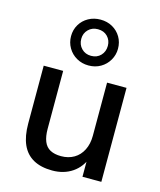

<svg xmlns="http://www.w3.org/2000/svg" viewBox="-118 -870 804 963"><g transform="rotate(15 284.5 -388.0)"><path d="M245 9Q186 9 146.5 -13Q107 -35 87.5 -78.5Q68 -122 68 -188V-488H169V-187Q169 -148 179.5 -122Q190 -96 212.5 -84Q235 -72 269 -72Q307 -72 336 -89Q365 -106 381 -138Q397 -170 397 -212V-488H498V0H400V-107H413Q393 -51 349 -21Q305 9 245 9ZM284 -547Q250 -547 222 -563Q194 -579 178 -606.5Q162 -634 162 -667Q162 -700 178 -727Q194 -754 222 -769.5Q250 -785 284 -785Q319 -785 346.5 -769.5Q374 -754 390 -727Q406 -700 406 -666Q406 -634 390 -606.5Q374 -579 346.5 -563Q319 -547 284 -547ZM284 -597Q315 -597 334 -617Q353 -637 353 -667Q353 -696 334 -715.5Q315 -735 284 -735Q254 -735 234.5 -715.5Q215 -696 215 -667Q215 -637 234.5 -617Q254 -597 284 -597Z"/></g></svg>

Font: Nunito Sans 12pt ExtraLight SemiBold
Style: Regular
Weight: 600
Version: Version 3.101;gftools[0.9.27]